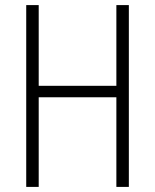

<svg xmlns="http://www.w3.org/2000/svg" viewBox="-20 -734 609 754"><path d="M486 0V-714H437V-397H132V-714H83V0H132V-352H437V0Z"/></svg>

Font: Noto Sans Armenian Condensed ExtraLight
Style: Regular
Weight: 200
Width: 3
Designer: Monotype Design Team
Foundry: Monotype Imaging Inc.
Version: Version 2.008